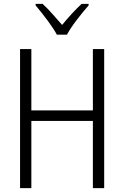

<svg xmlns="http://www.w3.org/2000/svg" viewBox="-20 -966 640 986"><path d="M324 -788Q340 -819 374 -863.5Q408 -908 435 -938V-946H399Q372 -921 347 -893.5Q322 -866 299 -838Q276 -864 250 -893.5Q224 -923 199 -946H163V-938Q193 -903 224.5 -860.5Q256 -818 272 -788ZM141 0V-345H457V0H515V-714H457V-399H141V-714H83V0Z"/></svg>

Font: Noto Sans Mono UI Light
Style: Regular
Weight: 300
Designer: Monotype Design team
Foundry: Monotype Imaging Inc.
Version: 1.000